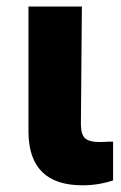

<svg xmlns="http://www.w3.org/2000/svg" viewBox="-20 -550 363 576"><path d="M225.6 -530.3 222.7 -175.8Q223.1 -146 235.6 -135Q248 -124 277.3 -124Q296.9 -124 303.7 -125H319.3V-8.8Q275.4 5.9 227.5 5.9Q66.9 5.9 65.4 -153.3V-530.3Z"/></svg>

Font: Pretendard Std ExtraBold
Style: Regular
Weight: 800
Designer: Base glyphs from Inter by Rasmus Andersson; Hangeul glyphs from Noto Sans CJK(Source Han Sans) by Jang Soo-young and Kan
Foundry: Kil Hyung-jin
Version: Version 1.309